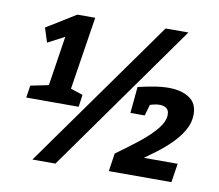

<svg xmlns="http://www.w3.org/2000/svg" viewBox="-79 -808 1042 912"><g transform="rotate(10 442.0 -352.5)"><path d="M53 -276 62 -335 165 -356 146 -335 188 -608 218 -609 105 -550 83 -619 224 -706H310L252 -335L240 -359L314 -335L306 -276ZM133 9 648 -714H758L244 9ZM500 0 513 -87Q572 -129 621 -168Q670 -207 699.5 -243.5Q729 -280 729 -312Q729 -335 715.5 -343.5Q702 -352 683 -352Q670 -352 655 -348.5Q640 -345 626 -339L642 -360L622 -290H553L565 -417Q602 -426 640.5 -432.5Q679 -439 712 -439Q773 -439 811.5 -414Q850 -389 850 -335Q850 -295 829.5 -259Q809 -223 777 -191Q745 -159 707 -130.5Q669 -102 634 -77V-91H816L802 0Z"/></g></svg>

Font: Bitter Thin
Style: Bold Italic
Weight: 700
Italic angle: -9°
Version: Version 3.021